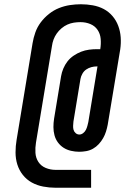

<svg xmlns="http://www.w3.org/2000/svg" viewBox="-20 -791 640 902"><path d="M241 91Q212 91 183 85.5Q154 80 129.5 66.5Q105 53 87.5 31Q70 9 61.5 -18Q53 -45 53 -75Q53 -105 58 -134L133 -588Q137 -613 146 -638.5Q155 -664 171.5 -686Q188 -708 210 -725.5Q232 -743 257 -753Q282 -763 308 -767Q334 -771 360 -771Q388 -771 416 -766Q444 -761 467.5 -748.5Q491 -736 508.5 -715.5Q526 -695 535.5 -669.5Q545 -644 547 -616Q549 -588 545 -560L486 -205Q483 -189 478 -173Q473 -157 464.5 -142Q456 -127 444 -114Q432 -101 417 -92.5Q402 -84 385 -81Q368 -78 352 -78Q333 -78 313.5 -82.5Q294 -87 278.5 -97Q263 -107 252 -122Q241 -137 236 -155.5Q231 -174 231 -194Q231 -214 234 -233L267 -433Q270 -451 277.5 -469Q285 -487 297 -502.5Q309 -518 326 -529.5Q343 -541 361 -548Q379 -555 398 -557.5Q417 -560 435 -560H451Q455 -584 453 -608Q451 -632 438.5 -650.5Q426 -669 404.5 -678Q383 -687 358 -687Q358 -687 358 -687Q358 -687 358 -687Q342 -687 326.5 -684.5Q311 -682 296.5 -675.5Q282 -669 269 -658Q256 -647 246.5 -633.5Q237 -620 231.5 -605Q226 -590 224 -574L149 -121Q145 -97 146.5 -73Q148 -49 160.5 -30Q173 -11 195 -2Q217 7 241 7H408V91ZM353 -159Q362 -159 370.5 -165.5Q379 -172 383.5 -181Q388 -190 390.5 -199.5Q393 -209 395 -218L438 -479H435Q422 -479 409 -475.5Q396 -472 385 -464.5Q374 -457 367 -444.5Q360 -432 358 -420L325 -220Q324 -210 323.5 -200Q323 -190 325.5 -181Q328 -172 335.5 -165.5Q343 -159 353 -159Z"/></svg>

Font: Iosevka Slab Medium Extended
Style: Italic
Weight: 500
Width: 7
Italic angle: -9°
Monospace: yes
Designer: Belleve Invis
Foundry: Belleve Invis
Version: Version 11.1.0; ttfautohint (v1.8.3)